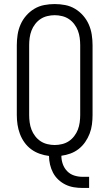

<svg xmlns="http://www.w3.org/2000/svg" viewBox="-20 -763 540 948"><path d="M387 165Q366 165 344.5 161.5Q323 158 303.5 148.5Q284 139 268 124Q252 109 242 90Q232 71 227 49.5Q222 28 222 7Q198 4 175.5 -4Q153 -12 134 -26Q115 -40 101 -59.5Q87 -79 78.5 -101.5Q70 -124 66.5 -147.5Q63 -171 63 -195V-540Q63 -566 67 -592Q71 -618 81.5 -642Q92 -666 109.5 -686Q127 -706 149.5 -719.5Q172 -733 198 -738Q224 -743 250 -743Q276 -743 302 -738Q328 -733 350.5 -719.5Q373 -706 390.5 -686Q408 -666 418.5 -642Q429 -618 433 -592Q437 -566 437 -540V-195Q437 -172 434 -148.5Q431 -125 422.5 -103Q414 -81 400.5 -61.5Q387 -42 368.5 -27.5Q350 -13 328 -5Q306 3 283 6Q283 27 290 47Q297 67 311.5 82Q326 97 346 103.5Q366 110 387 110H420V165ZM250 -47Q268 -47 286.5 -51.5Q305 -56 320 -66Q335 -76 346.5 -91Q358 -106 364.5 -123Q371 -140 373.5 -158.5Q376 -177 376 -195V-540Q376 -558 373.5 -576.5Q371 -595 364.5 -612Q358 -629 346.5 -644Q335 -659 320 -669Q305 -679 286.5 -683.5Q268 -688 250 -688Q232 -688 213.5 -683.5Q195 -679 180 -669Q165 -659 153.5 -644Q142 -629 135.5 -612Q129 -595 126.5 -576.5Q124 -558 124 -540V-195Q124 -177 126.5 -158.5Q129 -140 135.5 -123Q142 -106 153.5 -91Q165 -76 180 -66Q195 -56 213.5 -51.5Q232 -47 250 -47Z"/></svg>

Font: Iosevka Curly Slab Light
Style: Regular
Weight: 300
Monospace: yes
Designer: Belleve Invis
Foundry: Belleve Invis
Version: Version 22.1.2; ttfautohint (v1.8.4)